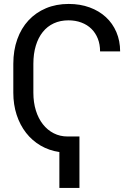

<svg xmlns="http://www.w3.org/2000/svg" viewBox="-20 -757 671 965"><path d="M379.3 187.5H278.4V7.1Q226.9 -0.4 184.3 -25.2Q141.7 -50.1 111.2 -89.1Q80.6 -128.2 63.7 -179.7Q46.9 -231.2 46.9 -291.2V-436.1Q46.9 -503.9 66.8 -559.5Q86.6 -615.1 123.2 -654.5Q159.8 -693.9 211.1 -715.6Q262.4 -737.2 325.3 -737.2Q382.8 -737.2 430.4 -719.8Q478 -702.4 512.1 -671Q546.2 -639.6 565 -595.5Q583.8 -551.5 583.8 -498.6H483Q483 -534.1 471.6 -562.9Q460.2 -591.6 439.5 -612Q418.7 -632.5 389.2 -643.6Q359.7 -654.8 323.9 -654.8Q283 -654.8 250.4 -639.7Q217.7 -624.6 195 -596.2Q172.2 -567.8 160 -527.3Q147.7 -486.9 147.7 -436.1V-291.2Q147.7 -242.2 160.3 -201.7Q172.9 -161.2 195.7 -132.3Q218.4 -103.3 250 -87.2Q281.6 -71 319.6 -71H379.3Z"/></svg>

Font: Fast_Sans-Dotted
Style: Regular
Weight: 400
Version: Version 3.018